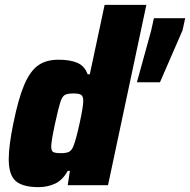

<svg xmlns="http://www.w3.org/2000/svg" viewBox="-20 -763 783 791"><path d="M16 -107Q16 -163 35 -255Q56 -358 80 -414Q104 -470 137 -493.5Q170 -517 221 -517Q269 -517 299 -504Q329 -491 341 -457H350L411 -743H583L425 0H259L268 -59H259Q238 -21 207 -6.5Q176 8 139 8Q74 8 45 -17Q16 -42 16 -107ZM284 -165Q294 -191 308.5 -257.5Q323 -324 323 -347Q323 -366 314.5 -372Q306 -378 283 -378Q257 -378 246.5 -371.5Q236 -365 228.5 -342Q221 -319 207 -255Q191 -181 191 -159Q191 -141 199.5 -136.5Q208 -132 232 -132Q255 -132 266 -138.5Q277 -145 284 -165ZM544 -424 603 -638 614 -688H743L732 -638L639 -424Z"/></svg>

Font: Saira Semi Condensed ExtraBold
Style: Italic
Weight: 800
Width: 4
Italic angle: -12°
Designer: Hector Gatti with collaboration of the Omnibus-Type team
Foundry: Omnibus-Type
Version: Version 1.001; ttfautohint (v1.8)